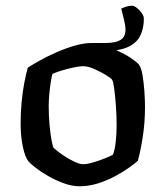

<svg xmlns="http://www.w3.org/2000/svg" viewBox="-20 -650 578 670"><path d="M258 0Q231 0 202.5 -10.5Q174 -21 148.5 -35.5Q123 -50 104.5 -64.5Q86 -79 80 -86Q68 -100 60 -136.5Q52 -173 52 -218Q52 -258 55.5 -294.5Q59 -331 65 -362Q71 -393 77 -414Q91 -423 116.5 -437.5Q142 -452 173.5 -466Q205 -480 238.5 -490Q272 -500 302 -500Q320 -500 344.5 -491.5Q369 -483 394.5 -471Q420 -459 439 -446Q458 -433 465 -424Q473 -414 477.5 -387Q482 -360 484 -329.5Q486 -299 486 -277Q486 -222 478 -171Q470 -120 461 -89Q449 -78 427.5 -63Q406 -48 378.5 -33.5Q351 -19 320 -9.5Q289 0 258 0ZM270 -77Q284 -77 306 -83.5Q328 -90 347.5 -98Q367 -106 374 -110Q381 -127 384 -156.5Q387 -186 387 -212Q387 -245 384.5 -280Q382 -315 378.5 -341Q375 -367 371 -372Q368 -377 350 -388Q332 -399 309.5 -409Q287 -419 269 -419Q258 -419 236.5 -414.5Q215 -410 194 -403.5Q173 -397 163 -392Q160 -382 157 -362.5Q154 -343 152 -321Q150 -299 150 -280Q150 -244 153 -212.5Q156 -181 160 -160Q164 -139 167 -134Q170 -131 182 -121.5Q194 -112 210 -102Q226 -92 242.5 -84.5Q259 -77 270 -77ZM301 -479V-500H345Q372 -500 388 -505Q404 -510 411 -520.5Q418 -531 418 -547Q418 -558 413.5 -578Q409 -598 403 -620Q414 -625 423 -627.5Q432 -630 441 -630Q448 -630 457.5 -622.5Q467 -615 474.5 -604.5Q482 -594 482 -585Q482 -552 470 -526.5Q458 -501 427.5 -486.5Q397 -472 343 -472Q336 -472 324 -473.5Q312 -475 301 -479Z"/></svg>

Font: Texturina Medium 12pt Medium
Style: Regular
Weight: 500
Version: Version 1.002